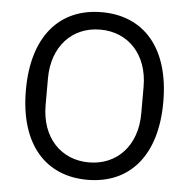

<svg xmlns="http://www.w3.org/2000/svg" viewBox="-52 -761 812 824"><g transform="rotate(5 354.0 -349.0)"><path d="M354 12C534 12 650 -115 650 -349C650 -583 534 -710 354 -710C174 -710 58 -583 58 -349C58 -115 174 12 354 12ZM354 -63C233 -63 148 -153 148 -291V-407C148 -545 233 -635 354 -635C475 -635 560 -545 560 -407V-291C560 -153 475 -63 354 -63Z"/></g></svg>

Font: IBM Plex Thai Looped
Style: Regular
Weight: 400
Designer: Mike Abbink, Paul van der Laan, Pieter van Rosmalen, Ben Mitchell, Mark Frömberg
Foundry: Bold Monday
Version: Version 1.0